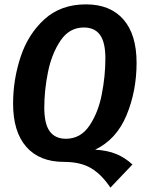

<svg xmlns="http://www.w3.org/2000/svg" viewBox="-20 -727 663 880"><path d="M416 -41Q472 -38 513 -21Q554 -4 587 27L486 133Q447 74 398.5 44.5Q350 15 273 15Q161 15 100.5 -54Q40 -123 40 -252Q40 -362 74.5 -466.5Q109 -571 184 -639Q259 -707 374 -707Q485 -707 545.5 -638Q606 -569 606 -439Q606 -310 560 -199Q514 -88 416 -41ZM282 -91Q349 -91 389.5 -150.5Q430 -210 446.5 -294.5Q463 -379 463 -459Q463 -533 438.5 -567Q414 -601 364 -601Q298 -601 257.5 -541Q217 -481 200 -397Q183 -313 183 -234Q183 -159 208 -125Q233 -91 282 -91Z"/></svg>

Font: Fira Sans Condensed SemiBold
Style: Italic
Weight: 600
Width: 3
Italic angle: -8°
Designer: bBox Type GmbH & Carrois Corporate GbR & Edenspiekermann AG
Foundry: bBox Type GmbH & Carrois Corporate GbR & Edenspiekermann AG
Version: Version 4.301